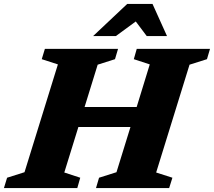

<svg xmlns="http://www.w3.org/2000/svg" viewBox="-47 -955 1086 975"><path d="M247 -628 165 -654.5 181 -707H552.5L537 -654.5L449 -626.5L382.5 -411.5H647L713.5 -628L632.5 -654.5L647.5 -707H1019.5L1004 -654.5L915.5 -626.5L746 -79L828.5 -52.5L812 0H440.5L456 -52.5L544.5 -80.5L615.5 -310H351L279.5 -79L360.5 -52.5L345.5 0H-27L-11 -52.5L77.5 -80.5ZM426 -772 599 -935H727.5L801 -772H698L642.5 -846L541.5 -772Z"/></svg>

Font: Newsreader 6pt
Style: Bold Italic
Weight: 700
Italic angle: -17°
Designer: Hugues Gentile
Foundry: Production Type
Version: Version 1.003; ttfautohint (v1.8.3)